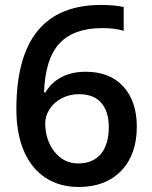

<svg xmlns="http://www.w3.org/2000/svg" viewBox="-20 -743 611 773"><path d="M45.9 -304.2Q45.9 -723.1 387.2 -723.1Q440.9 -723.1 478 -714.8V-619.1Q440.9 -629.9 392.1 -629.9Q277.3 -629.9 219.7 -568.4Q162.1 -506.8 157.2 -371.1H163.1Q186 -410.6 227.5 -432.4Q269 -454.1 325.2 -454.1Q422.4 -454.1 476.6 -394.5Q530.8 -335 530.8 -232.9Q530.8 -120.6 468 -55.4Q405.3 9.8 296.9 9.8Q220.2 9.8 163.6 -27.1Q106.9 -64 76.4 -134.5Q45.9 -205.1 45.9 -304.2ZM294.9 -85Q354 -85 386 -123Q418 -161.1 418 -231.9Q418 -293.5 387.9 -328.6Q357.9 -363.8 297.9 -363.8Q260.7 -363.8 229.5 -347.9Q198.2 -332 180.2 -304.4Q162.1 -276.9 162.1 -248Q162.1 -179.2 199.5 -132.1Q236.8 -85 294.9 -85Z"/></svg>

Font: f1_52653          
Style: Regular
Weight: 600
Foundry: Ascender Corporation
Version: Version 1.10